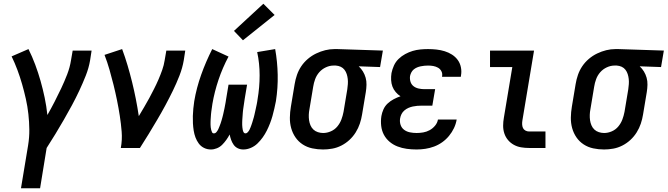

<svg xmlns="http://www.w3.org/2000/svg" viewBox="-20 -790 3564 1025"><path d="M92 215 130 -14Q137 -57 136.5 -98.5Q136 -140 131.5 -181Q127 -222 118 -262Q109 -302 98 -340.5Q87 -379 73 -416.5Q59 -454 42 -489L132 -528Q152 -488 168 -445Q184 -402 196.5 -358Q209 -314 218.5 -268.5Q228 -223 233 -176Q253 -211 271.5 -247Q290 -283 307 -319Q324 -355 338.5 -392.5Q353 -430 359 -468L368 -520H469L461 -468Q454 -427 438 -386.5Q422 -346 403.5 -306.5Q385 -267 364 -228Q343 -189 321 -151Q299 -113 276 -75Q253 -37 229 0L194 215Z M625 0Q633 -44 629.5 -87Q626 -130 619.5 -172Q613 -214 604.5 -255.5Q596 -297 586 -337.5Q576 -378 564.5 -418Q553 -458 538 -497L632 -528Q648 -485 661 -441Q674 -397 685 -352.5Q696 -308 705 -262.5Q714 -217 721 -170Q735 -194 749.5 -218Q764 -242 777 -266.5Q790 -291 802.5 -315.5Q815 -340 826 -365.5Q837 -391 846 -416.5Q855 -442 859 -468L868 -520H969L961 -468Q954 -427 938 -386Q922 -345 903 -306Q884 -267 863 -228Q842 -189 819.5 -151Q797 -113 774 -75Q751 -37 727 0Z M1106 8Q1086 8 1069 -0.5Q1052 -9 1041 -24Q1030 -39 1023.5 -56.5Q1017 -74 1014 -93Q1011 -112 1010 -131.5Q1009 -151 1009.5 -170.5Q1010 -190 1012 -210Q1014 -230 1017 -250Q1029 -321 1054 -391Q1079 -461 1113 -528L1200 -488Q1168 -428 1146.5 -364Q1125 -300 1114 -236Q1113 -229 1112 -222Q1111 -215 1110 -208Q1109 -201 1108 -194Q1107 -187 1106.5 -180Q1106 -173 1105.5 -166Q1105 -159 1104.5 -152Q1104 -145 1104 -138Q1104 -131 1104 -124Q1104 -117 1105 -110Q1106 -103 1107.5 -96.5Q1109 -90 1112 -84Q1115 -78 1122 -78Q1130 -78 1136 -85.5Q1142 -93 1145.5 -100.5Q1149 -108 1152 -116Q1155 -124 1158 -132Q1161 -140 1163 -148Q1165 -156 1167.5 -164Q1170 -172 1171.5 -180Q1173 -188 1175 -196Q1177 -204 1178.5 -212Q1180 -220 1181.5 -228Q1183 -236 1184.5 -244Q1186 -252 1187 -260L1200 -338H1299L1286 -260Q1285 -253 1284 -246Q1283 -239 1282 -232.5Q1281 -226 1280 -219Q1279 -212 1278 -205Q1277 -198 1276.5 -191.5Q1276 -185 1275.5 -178Q1275 -171 1274.5 -164Q1274 -157 1273.5 -150Q1273 -143 1273 -136.5Q1273 -130 1273 -123Q1273 -116 1274 -109.5Q1275 -103 1276 -96.5Q1277 -90 1280.5 -84Q1284 -78 1291 -78Q1297 -78 1302.5 -84Q1308 -90 1311.5 -96.5Q1315 -103 1317.5 -110Q1320 -117 1322.5 -123.5Q1325 -130 1327 -137Q1329 -144 1331 -150.5Q1333 -157 1335 -164Q1337 -171 1338.5 -178Q1340 -185 1341.5 -191.5Q1343 -198 1344.5 -205Q1346 -212 1347.5 -219Q1349 -226 1350.5 -233Q1352 -240 1353 -246.5Q1354 -253 1355 -260Q1366 -324 1366 -388Q1366 -452 1353 -512L1449 -528Q1461 -461 1462.5 -391Q1464 -321 1453 -250Q1449 -230 1444.5 -210Q1440 -190 1434.5 -170.5Q1429 -151 1421.5 -131.5Q1414 -112 1404.5 -93Q1395 -74 1382.5 -56.5Q1370 -39 1354.5 -24Q1339 -9 1319 -0.5Q1299 8 1279 8Q1263 8 1249.5 1.5Q1236 -5 1227.5 -17Q1219 -29 1214 -43Q1209 -57 1206 -72Q1198 -57 1188 -43Q1178 -29 1166 -17Q1154 -5 1138 1.5Q1122 8 1106 8ZM1277 -575 1229 -625 1386 -770 1446 -710Z M1705 8Q1675 8 1647 2Q1619 -4 1596 -19Q1573 -34 1557.5 -56.5Q1542 -79 1534.5 -106Q1527 -133 1527.5 -162.5Q1528 -192 1533 -221L1553 -341Q1557 -366 1565.5 -390.5Q1574 -415 1588.5 -436.5Q1603 -458 1623.5 -475.5Q1644 -493 1668 -504.5Q1692 -516 1716.5 -522Q1741 -528 1766 -528Q1770 -528 1773.5 -528Q1777 -528 1781 -528L2024 -520L2009 -432L1895 -436Q1908 -424 1917.5 -408.5Q1927 -393 1932 -375Q1937 -357 1936.5 -337.5Q1936 -318 1933 -299L1913 -179Q1909 -154 1901 -130Q1893 -106 1879 -83.5Q1865 -61 1845.5 -43Q1826 -25 1802.5 -13Q1779 -1 1754 3.5Q1729 8 1705 8ZM1705 -80Q1726 -80 1746.5 -89Q1767 -98 1781 -115Q1795 -132 1802.5 -152Q1810 -172 1814 -193L1834 -313Q1836 -327 1837 -341Q1838 -355 1836.5 -368.5Q1835 -382 1831 -394.5Q1827 -407 1819 -417.5Q1811 -428 1799 -433.5Q1787 -439 1773 -440H1767Q1765 -440 1763.5 -440Q1762 -440 1760 -440Q1740 -440 1719.5 -430.5Q1699 -421 1684.5 -404.5Q1670 -388 1662.5 -367.5Q1655 -347 1652 -327L1632 -207Q1629 -192 1628.5 -177Q1628 -162 1630 -148Q1632 -134 1637.5 -121Q1643 -108 1653 -98.5Q1663 -89 1677 -84.5Q1691 -80 1705 -80Z M2204 8Q2177 8 2151.5 4.5Q2126 1 2102.5 -8Q2079 -17 2060 -33Q2041 -49 2029.5 -70.5Q2018 -92 2015 -118Q2012 -144 2016 -170Q2019 -188 2027 -206Q2035 -224 2049.5 -237.5Q2064 -251 2082 -260.5Q2100 -270 2118 -276Q2104 -285 2092.5 -298.5Q2081 -312 2075 -328Q2069 -344 2068 -362.5Q2067 -381 2070 -400Q2074 -420 2083 -440Q2092 -460 2108 -475.5Q2124 -491 2143.5 -501.5Q2163 -512 2183 -518Q2203 -524 2224 -526Q2245 -528 2265 -528Q2288 -528 2310.5 -525.5Q2333 -523 2354 -516.5Q2375 -510 2393 -498.5Q2411 -487 2423.5 -470Q2436 -453 2440.5 -431Q2445 -409 2441 -387Q2441 -385 2440.5 -383Q2440 -381 2440 -380H2340Q2340 -380 2340 -381Q2340 -382 2340 -382Q2343 -397 2336.5 -409.5Q2330 -422 2318.5 -428.5Q2307 -435 2293.5 -437.5Q2280 -440 2265 -440Q2255 -440 2245.5 -439Q2236 -438 2226 -436Q2216 -434 2206.5 -430Q2197 -426 2189 -419.5Q2181 -413 2176 -403.5Q2171 -394 2169 -384Q2167 -368 2171.5 -353.5Q2176 -339 2187.5 -330Q2199 -321 2214.5 -317.5Q2230 -314 2246 -314H2303L2288 -226H2231Q2219 -226 2207.5 -225Q2196 -224 2184 -221.5Q2172 -219 2160.5 -214Q2149 -209 2139 -200.5Q2129 -192 2123.5 -181Q2118 -170 2116 -158Q2113 -140 2118.5 -123.5Q2124 -107 2137.5 -97Q2151 -87 2168.5 -83.5Q2186 -80 2204 -80Q2221 -80 2239 -83Q2257 -86 2273.5 -95Q2290 -104 2302.5 -119Q2315 -134 2318 -152H2418Q2414 -128 2403.5 -106Q2393 -84 2377 -64.5Q2361 -45 2340.5 -30.5Q2320 -16 2297 -7.5Q2274 1 2250.5 4.5Q2227 8 2204 8Z M2805 0Q2783 0 2762 -3.5Q2741 -7 2723 -17Q2705 -27 2692 -42.5Q2679 -58 2672.5 -77.5Q2666 -97 2666 -118.5Q2666 -140 2670 -162L2715 -432H2596V-520H2831L2769 -148Q2767 -137 2767.5 -126Q2768 -115 2772 -106.5Q2776 -98 2785 -93Q2794 -88 2805 -88H2892V0Z M3205 8Q3175 8 3147 2Q3119 -4 3096 -19Q3073 -34 3057.5 -56.5Q3042 -79 3034.5 -106Q3027 -133 3027.5 -162.5Q3028 -192 3033 -221L3053 -341Q3057 -366 3065.5 -390.5Q3074 -415 3088.5 -436.5Q3103 -458 3123.5 -475.5Q3144 -493 3168 -504.5Q3192 -516 3216.5 -522Q3241 -528 3266 -528Q3270 -528 3273.5 -528Q3277 -528 3281 -528L3524 -520L3509 -432L3395 -436Q3408 -424 3417.5 -408.5Q3427 -393 3432 -375Q3437 -357 3436.5 -337.5Q3436 -318 3433 -299L3413 -179Q3409 -154 3401 -130Q3393 -106 3379 -83.5Q3365 -61 3345.5 -43Q3326 -25 3302.5 -13Q3279 -1 3254 3.5Q3229 8 3205 8ZM3205 -80Q3226 -80 3246.5 -89Q3267 -98 3281 -115Q3295 -132 3302.5 -152Q3310 -172 3314 -193L3334 -313Q3336 -327 3337 -341Q3338 -355 3336.5 -368.5Q3335 -382 3331 -394.5Q3327 -407 3319 -417.5Q3311 -428 3299 -433.5Q3287 -439 3273 -440H3267Q3265 -440 3263.5 -440Q3262 -440 3260 -440Q3240 -440 3219.5 -430.5Q3199 -421 3184.5 -404.5Q3170 -388 3162.5 -367.5Q3155 -347 3152 -327L3132 -207Q3129 -192 3128.5 -177Q3128 -162 3130 -148Q3132 -134 3137.5 -121Q3143 -108 3153 -98.5Q3163 -89 3177 -84.5Q3191 -80 3205 -80Z"/></svg>

Font: Iosevka SS04 Semibold Oblique
Style: Regular
Weight: 600
Italic angle: -9°
Monospace: yes
Designer: Belleve Invis
Foundry: Belleve Invis
Version: Version 19.0.0; ttfautohint (v1.8.4)